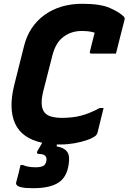

<svg xmlns="http://www.w3.org/2000/svg" viewBox="-20 -740 676 1010"><path d="M299 20Q289 20 279 20V21L278 30Q316 36 332.5 57.5Q349 79 341 126Q331 194 285.5 222Q240 250 155 250Q114 250 94 245.5Q74 241 68.5 234Q63 227 65 220Q72 194 78 170.5Q84 147 88 128H100Q127 140 168 140Q190 140 205 134Q220 128 224 106Q230 70 185 70Q178 70 175.5 65.5Q173 61 177 54Q183 44 189.5 33Q196 22 202 11Q95 -12 59.5 -90Q24 -168 55 -293L106 -496Q132 -602 214.5 -661.5Q297 -721 416 -720Q508 -720 558 -698Q608 -676 631 -653Q638 -646 635 -635Q625 -598 613 -549.5Q601 -501 590 -458H461Q450 -458 453 -469Q458 -489 463.5 -511.5Q469 -534 478 -568Q463 -573 446.5 -575Q430 -577 409 -577Q355 -577 313.5 -546Q272 -515 255 -446L208 -262Q188 -183 213 -150Q226 -133 250.5 -126.5Q275 -120 307 -120Q361 -120 406 -131.5Q451 -143 505 -172H525Q517 -138 509 -107.5Q501 -77 493 -42Q490 -32 483 -26Q468 -14 438.5 -3.5Q409 7 372 13.5Q335 20 299 20Z"/></svg>

Font: Recursive Mn Lnr St XBd
Style: Italic
Weight: 800
Italic angle: -15°
Monospace: yes
Version: Version 1.079;hotconv 1.0.112;makeotfexe 2.5.65598; ttfautoh